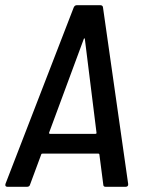

<svg xmlns="http://www.w3.org/2000/svg" viewBox="-22 -720 549 740"><path d="M385 0H462C469 0 473 -4 472 -11L375 -691C375 -696 371 -700 365 -700H274C268 -700 264 -696 262 -691L-1 -11C-3 -4 0 0 7 0H82C88 0 93 -3 94 -9L137 -125C137 -127 140 -128 142 -128H356C358 -128 360 -128 361 -125L376 -9C376 -3 379 0 385 0ZM167 -208 301 -570C302 -573 304 -573 305 -570L350 -208C351 -206 348 -204 346 -204H171C169 -204 166 -206 167 -208Z"/></svg>

Font: Barlow Semi Condensed Medium
Style: Italic
Weight: 500
Width: 4
Italic angle: -7°
Designer: Jeremy Tribby
Foundry: Tribby Type
Version: Version 1.422;hotconv 1.0.109;makeotfexe 2.5.65596